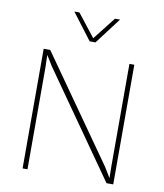

<svg xmlns="http://www.w3.org/2000/svg" viewBox="-95 -965 892 1043"><g transform="rotate(10 351.0 -444.0)"><path d="M601 -660V0H564L161 -574L127 -629H126L128 -564V0H101V-660H137L541 -86L575 -30L574 -96V-660ZM482 -888 372 -743H340L230 -888H258L356 -763L454 -888Z"/></g></svg>

Font: Work Sans ExtraLight
Style: Regular
Weight: 200
Designer: Wei Huang
Foundry: Wei Huang
Version: Version 2.010; ttfautohint (v1.8.3)